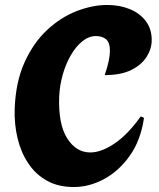

<svg xmlns="http://www.w3.org/2000/svg" viewBox="-20 -746 639 772"><path d="M277 6Q214 6 168.5 -19.5Q123 -45 93.5 -89.5Q64 -134 50.5 -190.5Q37 -247 39 -308Q43 -417 79 -496Q115 -575 170 -626Q225 -677 288.5 -701.5Q352 -726 411 -726Q461 -726 501.5 -709.5Q542 -693 566 -661.5Q590 -630 590 -585Q590 -550 569.5 -517.5Q549 -485 507.5 -464.5Q466 -444 401 -444Q412 -476 417 -500Q422 -524 422 -541Q422 -576 406 -588.5Q390 -601 366 -601Q337 -601 311 -580Q285 -559 264.5 -523.5Q244 -488 232 -445Q220 -402 218 -358Q214 -247 250 -190Q286 -133 343 -133Q387 -133 440.5 -169Q494 -205 546 -278L559 -272Q546 -182 502 -120Q458 -58 398.5 -26Q339 6 277 6Z"/></svg>

Font: Agbalumo
Style: Regular
Weight: 400
Designer: Raphael Alegbeleye
Foundry: Sorkin Type Co.
Version: Version 1.000; ttfautohint (v1.8.4)